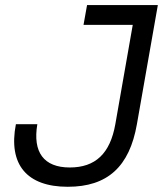

<svg xmlns="http://www.w3.org/2000/svg" viewBox="-20 -713 631 743"><path d="M242.2 9.8C396 9.8 481 -67.9 509.8 -232.4L590.8 -693.4H316.9L303.2 -616.7H493.7L426.3 -232.4C406.2 -118.7 349.1 -64.9 250 -64.9C149.4 -64.9 106 -124 124.5 -232.4H41.5C11.2 -76.2 84 9.8 242.2 9.8Z"/></svg>

Font: Cascadia Code PL SemiLight
Style: Italic
Weight: 350
Italic angle: -10°
Monospace: yes
Designer: Aaron Bell
Foundry: Saja Typeworks
Version: Version 2404.023